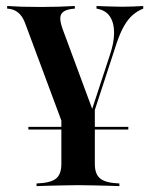

<svg xmlns="http://www.w3.org/2000/svg" viewBox="-20 -437 507 643"><path d="M221 62.1 63.7 -360.5Q54.8 -383.9 39.9 -395.6Q25 -407.3 4 -408.1V-416.9Q27.4 -415.3 53.6 -414.5Q79.8 -413.7 116.1 -413.7Q146.8 -413.7 173.8 -414.5Q200.8 -415.3 230.6 -416.9V-408.1Q205.6 -406.5 194 -398.8Q182.3 -391.1 181.9 -377Q181.5 -362.9 189.5 -340.3L291.1 -66.1L280.6 -47.6L347.6 -251.6Q362.1 -293.5 362.1 -327Q362.1 -360.5 348 -381.9Q333.9 -403.2 303.2 -408.1V-416.9Q321 -416.1 336.3 -415.7Q351.6 -415.3 365.3 -414.9Q379 -414.5 391.1 -414.5Q408.9 -414.5 427.8 -415.3Q446.8 -416.1 459.7 -416.9V-408.1Q441.1 -400.8 425.4 -387.5Q409.7 -374.2 396.4 -351.6Q383.1 -329 371 -293.5L254.8 62.1ZM102.4 186.3V177.4Q149.2 175.8 167.3 161.3Q185.5 146.8 185.5 112.1V-124.2L263.7 15.3L297.6 -83.1V112.1Q297.6 146.8 316.1 161.3Q334.7 175.8 379.8 177.4V186.3Q366.1 185.5 343.5 185.1Q321 184.7 294.4 183.9Q267.7 183.1 241.9 183.1Q216.1 183.1 189.1 183.9Q162.1 184.7 139.5 185.1Q116.9 185.5 102.4 186.3ZM75 -3.2V-12.1H409.7V-3.2Z"/></svg>

Font: Playfair 144pt
Style: Bold
Weight: 700
Version: Version 2.001;gftools[0.9.30]